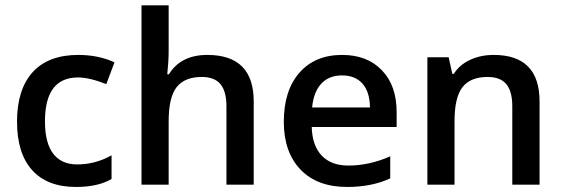

<svg xmlns="http://www.w3.org/2000/svg" viewBox="-20 -704 2147 732"><path d="M405.3 -21.5Q353 8.8 270 8.8Q160.2 8.8 102.5 -55.4Q44.9 -119.6 44.9 -240.2Q44.9 -363.3 104.7 -429Q164.6 -494.6 278.3 -494.6Q355.5 -494.6 416.5 -466.3L385.3 -383.3Q320.8 -408.7 277.3 -408.7Q151.4 -408.7 151.4 -241.2Q151.4 -159.7 182.6 -118.4Q213.9 -77.1 274.4 -77.1Q343.3 -77.1 405.3 -111.8Z M947.3 -316.9V0H843.3V-298.8Q843.3 -355.5 820.6 -383.1Q797.9 -410.6 749 -410.6Q684.1 -410.6 653.3 -371.6Q623 -332.5 623 -241.2V0H519.5V-683.6H623V-510.3Q623 -470.7 617.7 -420.9H624Q669.4 -494.6 770.5 -494.6Q947.3 -494.6 947.3 -316.9Z M1467.8 -23.9Q1397.5 8.8 1303.2 8.8Q1189.9 8.8 1126 -57.1Q1062 -124 1062 -239.3Q1062 -358.4 1121.1 -426.3Q1180.7 -494.6 1284.2 -494.6Q1380.4 -494.6 1436 -436Q1492.2 -378.4 1492.2 -275.4V-219.7H1168.5Q1170.4 -148.9 1206.5 -110.8Q1242.7 -72.8 1308.1 -72.8Q1387.7 -72.8 1467.8 -107.9ZM1390.6 -294.4Q1389.6 -354 1361.8 -385.3Q1334 -416.5 1284.2 -416.5Q1234.4 -416.5 1205.1 -385.3Q1175.8 -354 1169.9 -294.4Z M2037.1 -316.9V0H1933.1V-298.8Q1933.1 -355.5 1910.4 -383.1Q1887.7 -410.6 1838.9 -410.6Q1773.4 -410.6 1743.2 -371.6Q1712.9 -332.5 1712.9 -242.2V0H1609.4V-485.8H1690.4L1704.6 -422.4H1710Q1731.9 -457 1772.2 -475.8Q1812.5 -494.6 1862.3 -494.6Q2037.1 -494.6 2037.1 -316.9Z"/></svg>

Font: Khula Semibold
Style: Regular
Weight: 600
Designer: Erin McLaughlin, Steve Matteson
Version: Version 1.000;PS 1.0;hotconv 1.0.72;makeotf.lib2.5.5900